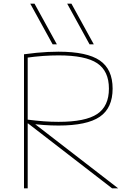

<svg xmlns="http://www.w3.org/2000/svg" viewBox="-20 -1020 704 1040"><path d="M265 -780 144 -1000H167L288 -780ZM465 -780 344 -1000H367L488 -780ZM110 -726Q146 -731 177.5 -734Q209 -737 238.5 -738.5Q268 -740 297 -740Q451 -740 520.5 -692.5Q590 -645 590 -540Q590 -435 520.5 -387.5Q451 -340 297 -340Q257 -340 215.5 -343Q174 -346 118 -353L121 -373Q176 -366 216.5 -363Q257 -360 297 -360Q443 -360 506.5 -402.5Q570 -445 570 -540Q570 -635 506.5 -677.5Q443 -720 297 -720Q257 -720 214 -717Q171 -714 113 -706L130 -716V0H110ZM587 0 117 -363H150L620 0Z"/></svg>

Font: M PLUS 2 Thin
Style: Regular
Weight: 100
Designer: Coji Morishita
Foundry: UNDERFOREST DESIGN
Version: Version 1.001